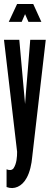

<svg xmlns="http://www.w3.org/2000/svg" viewBox="-22 -747 258 965"><path d="M64 -727 22 -637H87L104 -676L121 -637H186L145 -727ZM11 193C49 208 89 190 112 147C128 119 137 77 140 41L208 -547H130C125 -473 109 -299 104 -224L75 -547H-2L64 16C64 41 62 75 46 99C38 109 26 110 11 104Z"/></svg>

Font: League Gothic Condensed
Style: Regular
Weight: 400
Width: 3
Designer: Tyler Finck
Foundry: The League of Moveable Type
Version: Version 1.001;PS 001.001;hotconv 1.0.56;makeotf.lib2.0.21325